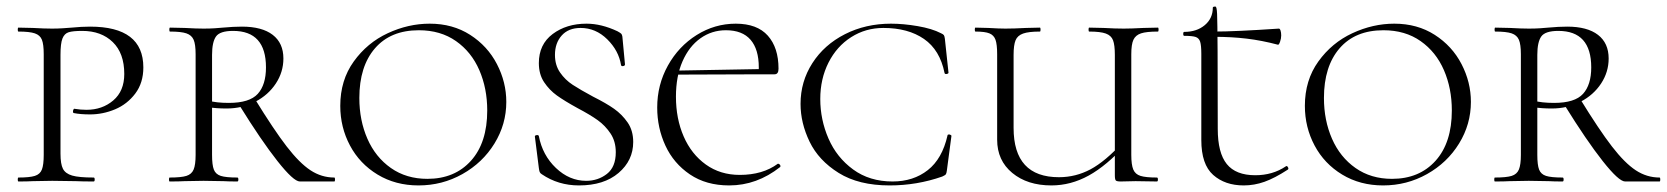

<svg xmlns="http://www.w3.org/2000/svg" viewBox="-20 -552 5070 584"><path d="M265 -12Q268 -12 268 -6Q268 0 265 0Q230 0 211 -1L139 -2L80 -1Q64 0 36 0Q34 0 34 -6Q34 -12 36 -12Q70 -12 86 -17Q102 -22 107.5 -36.5Q113 -51 113 -81V-387Q113 -417 107.5 -431Q102 -445 86 -450.5Q70 -456 36 -456Q34 -456 34 -462Q34 -468 36 -468L80 -467Q116 -465 138 -465Q155 -465 170.5 -466Q186 -467 198 -468Q228 -471 254 -471Q416 -471 416 -347Q416 -300 391.5 -267.5Q367 -235 330 -219.5Q293 -204 254 -204Q225 -204 205 -208Q202 -208 202 -213Q202 -216 203.5 -219Q205 -222 207 -221Q225 -218 243 -218Q291 -218 324.5 -246.5Q358 -275 358 -327Q358 -390 323 -424Q288 -458 230 -458Q202 -458 189 -454Q176 -450 170 -435Q164 -420 164 -385V-85Q164 -53 171.5 -38.5Q179 -24 199.5 -18Q220 -12 265 -12Z M702 0Q675 0 660 -1L599 -2L541 -1Q525 0 496 0Q494 0 494 -6Q494 -12 496 -12Q531 -12 547 -17Q563 -22 569 -36.5Q575 -51 575 -81V-387Q575 -417 569 -431Q563 -445 547 -450.5Q531 -456 497 -456Q495 -456 495 -462Q495 -468 497 -468L542 -467Q578 -465 599 -465Q618 -465 633 -466Q648 -467 658 -468Q690 -471 716 -471Q777 -471 809.5 -446Q842 -421 842 -374Q842 -333 819 -298Q796 -263 756.5 -242.5Q717 -222 669 -222Q637 -222 614 -226L613 -246Q638 -239 676 -239Q739 -239 764 -266.5Q789 -294 789 -347Q789 -458 689 -458Q649 -458 637 -441Q625 -424 625 -385V-81Q625 -50 630.5 -36Q636 -22 651.5 -17Q667 -12 702 -12Q705 -12 705 -6Q705 0 702 0ZM997 0H892Q873 0 824 -62Q775 -124 708 -232L754 -253Q813 -157 852 -106.5Q891 -56 924.5 -34Q958 -12 997 -12Q999 -12 999 -6Q999 0 997 0Z M1015 -230Q1015 -308 1056 -365Q1097 -422 1159.5 -451Q1222 -480 1287 -480Q1357 -480 1410 -446Q1463 -412 1491.5 -357Q1520 -302 1520 -242Q1520 -174 1484 -115.5Q1448 -57 1386.5 -22.5Q1325 12 1253 12Q1183 12 1128.5 -21Q1074 -54 1044.5 -109.5Q1015 -165 1015 -230ZM1462 -216Q1462 -283 1438 -338.5Q1414 -394 1367 -427Q1320 -460 1254 -460Q1168 -460 1120.5 -405Q1073 -350 1073 -254Q1073 -186 1097.5 -130Q1122 -74 1169 -41Q1216 -8 1280 -8Q1363 -8 1412.5 -63Q1462 -118 1462 -216Z M1784 -258Q1824 -238 1848 -221Q1872 -204 1889 -179.5Q1906 -155 1906 -120Q1906 -64 1861.5 -26Q1817 12 1741 12Q1678 12 1628 -22Q1623 -25 1621.5 -29Q1620 -33 1619 -41L1607 -136Q1606 -140 1612 -141Q1618 -142 1619 -138Q1630 -80 1671 -41Q1712 -2 1763 -2Q1799 -2 1826 -23Q1853 -44 1853 -89Q1853 -122 1837 -146Q1821 -170 1798 -186.5Q1775 -203 1737 -223Q1697 -245 1674 -261.5Q1651 -278 1635 -302Q1619 -326 1619 -360Q1619 -417 1661 -448.5Q1703 -480 1764 -480Q1809 -480 1858 -457Q1867 -452 1869.5 -449.5Q1872 -447 1873 -441L1881 -356Q1881 -352 1875.5 -351Q1870 -350 1869 -354Q1862 -398 1827 -432.5Q1792 -467 1746 -467Q1709 -467 1688.5 -444Q1668 -421 1668 -385Q1668 -354 1683.5 -331.5Q1699 -309 1722 -294Q1745 -279 1784 -258Z M1979 -225Q1979 -294 2011.5 -352.5Q2044 -411 2099 -445.5Q2154 -480 2218 -480Q2283 -480 2315.5 -443.5Q2348 -407 2348 -343Q2348 -326 2336 -326H2287Q2288 -333 2288 -347Q2288 -402 2263 -431Q2238 -460 2188 -460Q2145 -460 2110.5 -435.5Q2076 -411 2056 -365.5Q2036 -320 2036 -258Q2036 -191 2059.5 -137Q2083 -83 2127 -51.5Q2171 -20 2230 -20Q2300 -20 2346 -54H2347Q2350 -54 2352.5 -50.5Q2355 -47 2353 -44Q2282 12 2198 12Q2128 12 2078.5 -21.5Q2029 -55 2004 -109Q1979 -163 1979 -225ZM2022 -337 2299 -342V-326L2023 -325Z M2842 -451Q2849 -448 2851 -445Q2853 -442 2854 -434L2865 -331Q2865 -328 2859.5 -327Q2854 -326 2853 -330Q2839 -400 2790.5 -433.5Q2742 -467 2667 -467Q2613 -467 2569 -439Q2525 -411 2500 -361.5Q2475 -312 2475 -251Q2475 -188 2500 -130.5Q2525 -73 2575 -36.5Q2625 0 2695 0Q2758 0 2802 -34.5Q2846 -69 2862 -140Q2862 -143 2867 -143Q2869 -143 2871.5 -141.5Q2874 -140 2874 -139L2860 -33Q2859 -25 2857 -22Q2855 -19 2846 -15Q2769 12 2686 12Q2592 12 2531 -26Q2470 -64 2442.5 -121Q2415 -178 2415 -236Q2415 -304 2451 -360Q2487 -416 2550 -448Q2613 -480 2690 -480Q2728 -480 2771.5 -472.5Q2815 -465 2842 -451Z M3293 -456Q3291 -456 3291 -462Q3291 -468 3293 -468L3337 -467Q3373 -465 3398 -465Q3420 -465 3458 -467L3502 -468Q3504 -468 3504 -462Q3504 -456 3502 -456Q3467 -456 3450.5 -450.5Q3434 -445 3427.5 -431Q3421 -417 3421 -387V-81Q3421 -51 3427 -36.5Q3433 -22 3449 -17Q3465 -12 3499 -12Q3502 -12 3502 -6Q3502 0 3499 0L3434 -1L3389 0Q3377 0 3374 -3Q3371 -6 3371 -19V-385Q3371 -415 3365.5 -429.5Q3360 -444 3343.5 -450Q3327 -456 3293 -456ZM3178 12Q3105 12 3059 -26Q3013 -64 3013 -127V-387Q3013 -417 3008 -431Q3003 -445 2989.5 -450.5Q2976 -456 2947 -456Q2945 -456 2945 -462Q2945 -468 2947 -468L2986 -467Q3020 -465 3038 -465Q3063 -465 3101 -467L3143 -468Q3145 -468 3145 -462Q3145 -456 3143 -456Q3109 -456 3092 -450Q3075 -444 3069 -429.5Q3063 -415 3063 -385V-163Q3063 -13 3201 -13Q3252 -13 3297 -37Q3342 -61 3396 -120L3405 -113Q3346 -48 3291.5 -18Q3237 12 3178 12Z M3634 -126V-388Q3634 -414 3630.5 -425Q3627 -436 3617 -439.5Q3607 -443 3582 -443Q3579 -443 3579 -449Q3579 -455 3582 -455Q3620 -455 3644.5 -475.5Q3669 -496 3669 -529Q3669 -532 3677 -532Q3681 -532 3682 -509.5Q3683 -487 3683.5 -396Q3684 -305 3684 -160Q3684 -87 3711.5 -53Q3739 -19 3798 -19Q3851 -19 3891 -46L3893 -47Q3896 -47 3898 -42.5Q3900 -38 3897 -36Q3857 -10 3826 1Q3795 12 3763 12Q3706 12 3670 -20Q3634 -52 3634 -126ZM3673 -440V-456Q3737 -456 3870 -465Q3873 -465 3875 -459Q3877 -453 3877 -444Q3877 -435 3873.5 -425Q3870 -415 3867 -416Q3818 -429 3772 -434.5Q3726 -440 3673 -440Z M3949 -230Q3949 -308 3990 -365Q4031 -422 4093.5 -451Q4156 -480 4221 -480Q4291 -480 4344 -446Q4397 -412 4425.5 -357Q4454 -302 4454 -242Q4454 -174 4418 -115.5Q4382 -57 4320.5 -22.5Q4259 12 4187 12Q4117 12 4062.5 -21Q4008 -54 3978.5 -109.5Q3949 -165 3949 -230ZM4396 -216Q4396 -283 4372 -338.5Q4348 -394 4301 -427Q4254 -460 4188 -460Q4102 -460 4054.5 -405Q4007 -350 4007 -254Q4007 -186 4031.5 -130Q4056 -74 4103 -41Q4150 -8 4214 -8Q4297 -8 4346.5 -63Q4396 -118 4396 -216Z M4733 0Q4706 0 4691 -1L4630 -2L4572 -1Q4556 0 4527 0Q4525 0 4525 -6Q4525 -12 4527 -12Q4562 -12 4578 -17Q4594 -22 4600 -36.5Q4606 -51 4606 -81V-387Q4606 -417 4600 -431Q4594 -445 4578 -450.5Q4562 -456 4528 -456Q4526 -456 4526 -462Q4526 -468 4528 -468L4573 -467Q4609 -465 4630 -465Q4649 -465 4664 -466Q4679 -467 4689 -468Q4721 -471 4747 -471Q4808 -471 4840.5 -446Q4873 -421 4873 -374Q4873 -333 4850 -298Q4827 -263 4787.5 -242.5Q4748 -222 4700 -222Q4668 -222 4645 -226L4644 -246Q4669 -239 4707 -239Q4770 -239 4795 -266.5Q4820 -294 4820 -347Q4820 -458 4720 -458Q4680 -458 4668 -441Q4656 -424 4656 -385V-81Q4656 -50 4661.5 -36Q4667 -22 4682.5 -17Q4698 -12 4733 -12Q4736 -12 4736 -6Q4736 0 4733 0ZM5028 0H4923Q4904 0 4855 -62Q4806 -124 4739 -232L4785 -253Q4844 -157 4883 -106.5Q4922 -56 4955.5 -34Q4989 -12 5028 -12Q5030 -12 5030 -6Q5030 0 5028 0Z"/></svg>

Font: Cormorant Unicase Light
Style: Regular
Weight: 300
Designer: Christian Thalmann (Catharsis Fonts)
Foundry: Catharsis Fonts
Version: Version 4.000